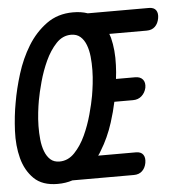

<svg xmlns="http://www.w3.org/2000/svg" viewBox="-84 -790 782 849"><g transform="rotate(-5 307.0 -365.0)"><path d="M138 10Q70 10 33 -26.5Q-4 -63 -18.5 -118.5Q-33 -174 -30 -240Q-27 -306 -16 -365Q-6 -424 14.5 -490Q35 -556 69 -611.5Q103 -667 153 -703.5Q203 -740 271 -740Q308 -740 336 -730H607Q630 -730 639 -716.5Q648 -703 644 -681Q640 -658 626 -644.5Q612 -631 589 -631H423L429 -613Q443 -557 440 -491Q439 -460 435 -430H520Q543 -430 554 -416.5Q565 -403 561 -380Q556 -358 540.5 -344Q525 -330 502 -330H419Q410 -287 395 -240Q374 -174 340 -119Q334 -108 327 -99H495Q517 -99 526.5 -85.5Q536 -72 532 -49Q528 -27 514 -13.5Q500 0 477 0H204Q174 10 138 10ZM155 -88Q193 -88 222 -118.5Q251 -149 271 -192.5Q291 -236 304 -283.5Q317 -331 323 -365Q327 -388 330.5 -417.5Q334 -447 334.5 -478Q335 -509 332 -538Q329 -567 320 -590.5Q311 -614 295 -628Q279 -642 254 -642Q216 -642 187.5 -611.5Q159 -581 139 -537.5Q119 -494 106 -446.5Q93 -399 87 -365Q83 -343 79.5 -313Q76 -283 75.5 -252.5Q75 -222 78 -192.5Q81 -163 90 -139.5Q99 -116 114.5 -102Q130 -88 155 -88Z"/></g></svg>

Font: Maple Mono NL Medium
Style: Italic
Weight: 500
Italic angle: -10°
Monospace: yes
Designer: subframe7536
Version: Version 7.000